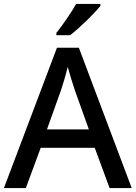

<svg xmlns="http://www.w3.org/2000/svg" viewBox="-20 -961 694 981"><path d="M493 -931V-941H369C344 -896 298 -830 268 -793V-781H338C386 -817 464 -894 493 -931ZM540 0H653L383 -717H271L0 0H112L188 -206H464ZM362 -501 434 -300H220L292 -501C300 -524 316 -578 326 -619C334 -589 355 -522 362 -501Z"/></svg>

Font: Noto Sans Arabic UI Md
Style: Regular
Weight: 500
Designer: Monotype Design Team, Nadine Chahine and Nizar Qandah
Foundry: Monotype Imaging Inc.
Version: Version 2.010